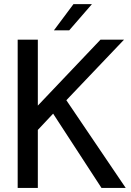

<svg xmlns="http://www.w3.org/2000/svg" viewBox="-20 -924 642 944"><path d="M341.3 -903.8H432.1L320.3 -774.9H245.1ZM66.9 -729H166V-404.8L474.1 -729H589.8L306.2 -431.2L598.1 0H479L241.2 -365.2L166 -285.2V0H66.9Z"/></svg>

Font: Vazir Code Hack
Style: Code-Hack
Weight: 400
Foundry: DejaVu fonts team - Redesigned by Saber Rastikerdar
Version: Version 1.1.2